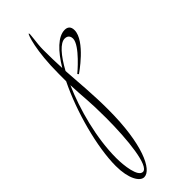

<svg xmlns="http://www.w3.org/2000/svg" viewBox="-380 -315 903 903"><g transform="rotate(-45 71.5 136.0)"><path d="M55 -295C50 -295 21 -215 21 -61V-12C-46 124 -96 311 -96 435C-96 519 -67 567 -38 567C11 567 67 451 67 222C67 123 59 46 53 -48C90 -116 128 -159 158 -159C183 -159 186 -139 186 -131C186 -85 82 1 82 1L87 7C87 7 219 -82 219 -154C219 -179 205 -188 187 -188C142 -188 95 -140 52 -69C50 -107 49 -147 49 -193C49 -239 62 -295 55 -295ZM32 242C32 388 15 545 -25 545C-58 545 -68 461 -68 410C-68 277 -27 127 22 15C25 100 32 127 32 242Z"/></g></svg>

Font: Stalemate
Style: Regular
Weight: 400
Designer: Astigmatic (AOETI)
Foundry: Astigmatic (AOETI)
Version: Version 001.000